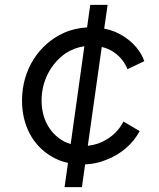

<svg xmlns="http://www.w3.org/2000/svg" viewBox="-20 -765 651 785"><path d="M315 0 328 -93C358 -94 386 -100 413 -111C474 -134 523 -176 551 -229L485 -268C469 -238 447 -214 418 -196C394 -181 368 -172 339 -169L396 -573C414 -569 430 -562 445 -552C471 -534 490 -511 501 -482L570 -515C550 -570 505 -612 448 -636C435 -641 421 -645 406 -648L420 -745H349L336 -653C303 -651 271 -644 242 -631C139 -585 70 -480 70 -354C70 -254 113 -172 188 -127C209 -114 233 -104 258 -99L244 0ZM269 -176C256 -180 244 -185 233 -192C181 -224 150 -282 150 -354C150 -433 187 -504 248 -547C271 -562 297 -572 325 -576Z"/></svg>

Font: Plus Jakarta Sans
Style: Italic
Weight: 400
Italic angle: -8°
Designer: Gumpita Rahayu
Foundry: Tokotype
Version: Version 2.071;gftools[0.9.30]